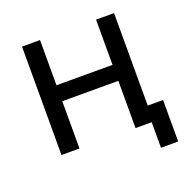

<svg xmlns="http://www.w3.org/2000/svg" viewBox="-119 -644 867 882"><g transform="rotate(-20 315.0 -202.5)"><path d="M605 125H521V0H442V-231H168V0H80V-530H168V-309H442V-530H530V-78H605Z"/></g></svg>

Font: Golos Text
Style: Regular
Weight: 400
Designer: A.Korolkova, Vitaly Kuzmin
Foundry: ParaType Ltd
Version: Version 2.004